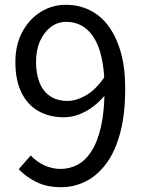

<svg xmlns="http://www.w3.org/2000/svg" viewBox="-20 -766 595 799"><path d="M235 13Q175 13 131.5 -8.5Q88 -30 58 -62L108 -119Q132 -93 164.5 -78Q197 -63 232 -63Q269 -63 302 -80Q335 -97 360.5 -136.5Q386 -176 400.5 -240Q415 -304 415 -398Q415 -488 396.5 -550Q378 -612 342 -643.5Q306 -675 255 -675Q220 -675 192 -654Q164 -633 147 -596Q130 -559 130 -508Q130 -459 144.5 -422.5Q159 -386 188.5 -366Q218 -346 261 -346Q298 -346 338.5 -369.5Q379 -393 416 -447L420 -374Q398 -346 369.5 -324Q341 -302 309.5 -290Q278 -278 246 -278Q185 -278 139.5 -304Q94 -330 69 -381.5Q44 -433 44 -508Q44 -580 73 -633.5Q102 -687 149.5 -716.5Q197 -746 254 -746Q307 -746 352 -724.5Q397 -703 430 -659.5Q463 -616 482 -551Q501 -486 501 -398Q501 -287 479 -208.5Q457 -130 419 -81Q381 -32 333.5 -9.5Q286 13 235 13Z"/></svg>

Font: Noto Sans KR Thin
Style: Regular
Weight: 400
Version: Version 2.004-H2;hotconv 1.0.118;makeotfexe 2.5.65603